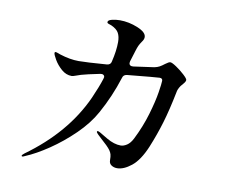

<svg xmlns="http://www.w3.org/2000/svg" viewBox="-82 -857 1165 977"><g transform="rotate(10 500.0 -368.5)"><path d="M846 -512Q846 -504 836.5 -493Q827 -482 823 -477Q810 -458 808 -443Q789 -348 769 -281Q749 -214 721 -146Q690 -72 650.5 -40.5Q611 -9 577 -9Q560 -9 547.5 -17.5Q535 -26 535 -42Q535 -63 532 -73Q529 -83 522 -93Q510 -110 469 -146L453 -161Q444 -170 444 -174Q444 -178 448 -178Q452 -178 461 -173Q464 -171 502.5 -148.5Q541 -126 575 -126Q590 -126 607 -137Q624 -148 637 -174Q671 -242 691 -310Q711 -378 718.5 -425.5Q726 -473 726 -487Q726 -500 711 -500Q697 -500 545 -485Q526 -483 522 -466Q490 -365 440 -275Q406 -213 347 -155.5Q288 -98 223.5 -54.5Q159 -11 106 11Q96 16 93 16Q88 16 88 13Q88 8 100 -1Q301 -146 389 -340Q416 -401 430 -445Q432 -451 432 -454Q432 -461 426 -465Q420 -469 410 -467Q341 -453 314 -445Q301 -441 287.5 -436Q274 -431 268 -431Q239 -431 215 -452Q191 -473 176.5 -498Q162 -523 162 -531Q162 -537 168 -537Q171 -537 192 -529Q245 -512 290 -512Q329 -512 435 -520Q454 -522 457 -539Q471 -597 471 -642Q471 -670 461 -688.5Q451 -707 422 -720Q417 -722 410.5 -724Q404 -726 402 -728Q400 -730 400 -733Q400 -743 420 -748Q440 -753 461 -753Q508 -753 554 -734Q600 -715 600 -690Q600 -678 590 -665Q581 -652 576 -641.5Q571 -631 565 -611Q563 -604 548 -556Q547 -553 547 -548Q547 -540 552.5 -536Q558 -532 568 -533L675 -548Q690 -551 701 -557Q712 -563 726 -574Q743 -587 751 -587Q760 -587 783 -571.5Q806 -556 826 -537.5Q846 -519 846 -512Z"/></g></svg>

Font: Shippori Mincho B1 SemiBold
Style: Regular
Weight: 600
Designer: FONTDASU
Foundry: FONTDASU / Google Inc. / but / Adobe
Version: Version 3.110; ttfautohint (v1.8.3)